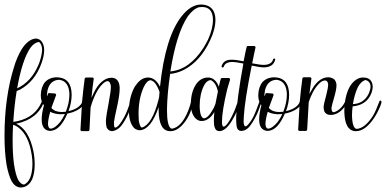

<svg xmlns="http://www.w3.org/2000/svg" viewBox="-30 -582 1713 852"><path d="M28 -28Q27 -10 26.5 7.5Q26 25 26 41Q26 101 32 146Q39 192 50 215Q62 236 76 237Q76 237 77 237Q113 220 114 146Q114 126 111 107Q98 19 53 -15Q41 -25 28 -28ZM143 -396Q122 -393 105 -370Q69 -318 46 -190Q109 -219 141 -295Q143 -300 145 -305Q156 -338 157 -361Q156 -386 143 -396ZM160 -136Q164 -134 165 -131V-129Q136 -53 42 -33Q98 -7 118 88Q119 97 121 105Q124 126 124 146Q124 232 77 248Q70 249 64 250Q62 250 61 250Q38 249 22 223Q8 196 -1 149Q-10 92 -10 21Q-10 -152 33 -287Q36 -296 38 -303Q56 -352 77 -379Q103 -410 130 -411Q144 -410 153 -400Q166 -385 166 -360Q166 -334 154 -301Q125 -221 60 -185Q52 -181 44 -178Q33 -111 29 -41Q113 -53 147 -114Q152 -123 156 -132Q158 -135 160 -136Z M193 -86Q183 -51 183 -32Q183 -32 183 -31Q184 -12 195 -11Q215 -13 238 -42Q249 -57 258 -76Q246 -75 238 -75Q211 -76 193 -86ZM233 -228Q233 -228 232 -228Q192 -226 181 -182Q179 -171 178 -160Q178 -157 179 -155L183 -166Q185 -169 187 -169H188L215 -167Q218 -165 219 -162Q219 -162 219 -160Q218 -158 198 -103Q214 -85 243 -85Q252 -85 262 -86Q278 -126 278 -164Q276 -222 233 -228ZM340 -135Q344 -133 345 -130Q339 -101 292 -84Q280 -80 269 -78Q239 -8 200 -2Q196 -1 193 -1Q155 -3 155 -52Q155 -79 165 -115Q151 -131 151 -160Q152 -196 170 -218Q190 -239 223 -239Q229 -239 234 -238Q287 -231 288 -162Q288 -126 274 -89Q316 -98 332 -123Q334 -128 335 -131Q337 -134 340 -135Z M381 -238Q385 -237 386 -233Q380 -192 376 -148Q381 -160 386 -170Q401 -201 419 -217Q441 -237 464 -237Q467 -237 469 -237Q485 -235 493 -223Q500 -212 501 -194Q501 -191 501 -188Q501 -163 491 -116Q477 -53 476 -42Q475 -27 477 -20Q481 -10 495 -24Q509 -39 523 -66Q539 -98 548 -132Q551 -135 555 -135Q558 -133 558 -129Q558 -129 539 -76Q535 -68 532 -62Q517 -33 502 -17Q484 -1 467 0Q464 0 461 -1Q449 -4 443 -17Q440 -28 440 -46Q441 -68 452 -124Q462 -177 462 -197Q462 -197 462 -198Q460 -221 447 -222Q437 -221 426 -210Q409 -194 395 -166Q381 -138 372 -105L367 -5Q365 -1 362 0H332Q328 -1 327 -5Q327 -5 334 -128Q339 -184 346 -234Q348 -237 351 -238Z M678 -174Q661 -222 638 -226Q622 -225 608 -196Q583 -141 585 -68Q585 -56 586 -46Q591 -17 600 -16Q645 -30 673 -138Q675 -145 676 -151Q677 -163 678 -174ZM893 -406Q915 -454 915 -495Q914 -550 868 -551Q861 -551 853 -550Q827 -542 803 -509Q753 -434 726 -265Q811 -273 873 -370Q884 -388 893 -406ZM823 -136Q827 -135 828 -131V-130Q815 -64 776 -24Q752 0 727 0Q725 0 724 0Q674 -1 674 -96Q674 -102 674 -107Q657 -57 636 -31Q613 -4 589 -4Q576 -5 566 -13Q543 -36 542 -87Q542 -152 569 -199Q570 -201 571 -201Q595 -238 627 -238Q628 -238 629 -238Q661 -236 680 -197Q703 -417 776 -510Q817 -562 863 -562Q869 -562 875 -561Q925 -553 926 -495Q926 -452 902 -402Q859 -310 786 -272Q756 -257 725 -254Q712 -166 711 -96Q711 -94 711 -93Q711 -23 729 -12Q732 -11 734 -11Q777 -19 806 -93Q814 -114 818 -132Q820 -135 823 -136Z M937 -176Q928 -217 904 -227Q904 -227 903 -226Q887 -225 875 -202Q856 -164 856 -111Q856 -94 859 -80Q864 -58 875 -57Q894 -57 919 -104Q924 -115 926 -121Q931 -146 937 -176ZM1030 -136Q1034 -135 1035 -131Q1035 -119 1014 -73Q1011 -67 1008 -62Q976 -1 944 0Q940 0 937 -1Q919 -6 919 -45Q919 -59 921 -84V-85Q903 -53 875 -46Q870 -45 865 -45Q852 -45 842 -53Q817 -73 817 -121Q817 -173 840 -208Q861 -238 893 -238Q911 -238 923 -226Q935 -215 941 -197Q949 -232 950 -233Q952 -235 954 -236H986Q990 -234 991 -231Q991 -227 986 -212Q981 -194 978 -185Q955 -88 955 -42Q955 -41 955 -40Q955 -21 962 -20Q976 -21 999 -66Q1012 -91 1026 -133Q1028 -136 1030 -136Z M999 -317Q1017 -317 1051 -310Q1063 -371 1065 -375Q1067 -378 1069 -378Q1069 -378 1099 -378Q1103 -377 1104 -372Q1103 -370 1098 -345Q1092 -316 1089 -301Q1125 -294 1141 -294Q1176 -295 1182 -319Q1184 -322 1187 -323Q1190 -321 1192 -318V-317Q1192 -317 1191 -317Q1183 -284 1142 -283Q1122 -283 1087 -291Q1056 -136 1052 -66Q1051 -47 1051 -42Q1052 -22 1059 -21Q1063 -22 1067 -25Q1082 -40 1096 -67Q1103 -81 1122 -133Q1124 -139 1129 -136Q1131 -133 1131 -130Q1116 -85 1104 -63Q1089 -34 1075 -18Q1059 -1 1041 -1Q1024 -1 1020 -21Q1020 -22 1020 -23Q1018 -35 1018 -51Q1018 -58 1018 -64Q1021 -141 1050 -300Q1017 -307 999 -307Q969 -306 963 -286Q961 -283 958 -282Q954 -283 953 -287V-288Q962 -317 996 -317Q997 -317 999 -317Z M1158 -86Q1148 -51 1148 -32Q1148 -32 1148 -31Q1149 -12 1160 -11Q1180 -13 1203 -42Q1214 -57 1223 -76Q1211 -75 1203 -75Q1176 -76 1158 -86ZM1198 -228Q1198 -228 1197 -228Q1157 -226 1146 -182Q1144 -171 1143 -160Q1143 -157 1144 -155L1148 -166Q1150 -169 1152 -169H1153L1180 -167Q1183 -165 1184 -162Q1184 -162 1184 -160Q1183 -158 1163 -103Q1179 -85 1208 -85Q1217 -85 1227 -86Q1243 -126 1243 -164Q1241 -222 1198 -228ZM1305 -135Q1309 -133 1310 -130Q1304 -101 1257 -84Q1245 -80 1234 -78Q1204 -8 1165 -2Q1161 -1 1158 -1Q1120 -3 1120 -52Q1120 -79 1130 -115Q1116 -131 1116 -160Q1117 -196 1135 -218Q1155 -239 1188 -239Q1194 -239 1199 -238Q1252 -231 1253 -162Q1253 -126 1239 -89Q1281 -98 1297 -123Q1299 -128 1300 -131Q1302 -134 1305 -135Z M1347 -239Q1351 -238 1352 -234Q1347 -197 1343 -165Q1346 -169 1347 -172Q1363 -203 1380 -219Q1402 -239 1425 -239Q1428 -239 1430 -239Q1445 -237 1454 -229Q1461 -221 1463 -208Q1463 -205 1463 -202Q1463 -185 1454 -154Q1442 -113 1441 -104Q1440 -84 1452 -84Q1469 -89 1483 -104Q1489 -110 1493.5 -117Q1498 -124 1500 -128L1502 -132Q1504 -136 1508 -135Q1511 -132 1511 -128Q1511 -128 1496 -104Q1493 -100 1490 -97Q1467 -73 1439 -72Q1433 -73 1427 -73Q1415 -77 1410 -86Q1406 -95 1406 -107Q1407 -122 1418 -161Q1426 -192 1426 -206Q1426 -208 1426 -209Q1424 -224 1413 -225Q1400 -225 1387 -212Q1370 -196 1356 -168Q1347 -150 1340 -129L1333 -6Q1331 -2 1328 -1H1298Q1294 -2 1293 -6Q1293 -6 1300 -129Q1305 -185 1312 -235Q1314 -238 1317 -239Z M1592 -227Q1570 -220 1557 -193Q1543 -163 1536 -120Q1584 -122 1606 -166Q1608 -170 1609 -174Q1623 -210 1600 -224Q1596 -226 1592 -227ZM1658 -136Q1662 -135 1663 -131Q1663 -119 1643 -80Q1638 -71 1633 -63Q1593 -1 1551 0Q1546 0 1543 0Q1500 -6 1498 -85Q1498 -89 1498 -91Q1498 -108 1500 -125Q1511 -205 1553 -230Q1566 -238 1581 -238Q1581 -238 1582 -238Q1617 -238 1623 -206Q1624 -201 1624 -196Q1623 -183 1619 -171Q1603 -128 1561 -115Q1548 -111 1535 -110Q1532 -91 1532 -71Q1533 -14 1552 -10Q1589 -12 1625 -68Q1638 -90 1654 -133Q1656 -136 1658 -136Z"/></svg>

Font: Maria
Style: Christmas
Weight: 400
Designer: Muhammad Yoni
Version: Version 001.000